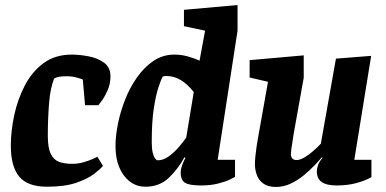

<svg xmlns="http://www.w3.org/2000/svg" viewBox="-20 -730 1535 763"><path d="M167 12Q90 12 56.5 -28Q23 -68 23 -151Q23 -209 36.5 -272Q50 -335 78.5 -390Q107 -445 153 -479Q199 -513 265 -513Q297 -513 333 -506Q369 -499 394 -480.5Q419 -462 419 -427Q419 -397 408 -372Q397 -347 385.5 -331Q374 -315 371 -312H318L309 -414Q305 -416 286 -421.5Q267 -427 244 -427Q228 -427 215.5 -425Q203 -423 195 -418Q188 -400 183 -377Q178 -354 175.5 -325.5Q173 -297 171.5 -263Q170 -229 170 -190Q170 -142 182 -118Q194 -94 215.5 -86.5Q237 -79 266 -79Q290 -79 311 -85Q332 -91 347 -97.5Q362 -104 367 -107L389 -71Q380 -59 354 -39Q328 -19 282.5 -3.5Q237 12 167 12Z M558 12Q506 12 472.5 -32.5Q439 -77 439 -150Q439 -189 448.5 -237Q458 -285 477 -333.5Q496 -382 524.5 -422.5Q553 -463 590 -488Q627 -513 673 -513Q700 -513 725.5 -506Q751 -499 773 -489L795 -608L711 -626V-691L924 -710V-608L845 -95H914V-27Q911 -25 893.5 -16.5Q876 -8 846.5 -0.5Q817 7 779 7Q733 7 715.5 -3.5Q698 -14 698 -45Q698 -56 703 -71Q708 -86 717 -103L713 -105Q688 -59 651 -23.5Q614 12 558 12ZM607 -93Q629 -93 650.5 -108.5Q672 -124 690.5 -145.5Q709 -167 720 -183L750 -364Q726 -395 699 -411.5Q672 -428 640 -428Q636 -428 633 -427.5Q630 -427 626 -425Q621 -416 610.5 -385.5Q600 -355 591.5 -301Q583 -247 583 -165Q583 -139 587 -123Q591 -107 596.5 -100Q602 -93 607 -93Z M1077 13Q1045 13 1026.5 -0.5Q1008 -14 1000.5 -35Q993 -56 993 -78Q993 -90 995 -110Q997 -130 1000 -150Q1003 -170 1005 -180L1045 -405L972 -422V-491L1187 -510V-421L1147 -198Q1146 -189 1143 -172Q1140 -155 1138 -139.5Q1136 -124 1136 -118Q1136 -107 1141.5 -100.5Q1147 -94 1159 -94Q1172 -94 1190 -104.5Q1208 -115 1225.5 -130.5Q1243 -146 1255 -159L1315 -497L1455 -508L1388 -95H1456V-26Q1429 -11 1394.5 -2Q1360 7 1319 7Q1278 7 1258.5 -6.5Q1239 -20 1239 -50Q1239 -58 1243.5 -72.5Q1248 -87 1262 -103L1259 -105Q1249 -93 1230.5 -73.5Q1212 -54 1188 -34Q1164 -14 1135.5 -0.5Q1107 13 1077 13Z"/></svg>

Font: Faustina ExtraBold
Style: Italic
Weight: 800
Italic angle: -8°
Designer: Alfonso Garcia
Foundry: http://www.omnibus-type.com
Version: Version 1.200